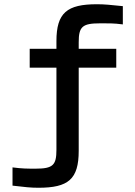

<svg xmlns="http://www.w3.org/2000/svg" viewBox="-20 -730 638 905"><path d="M451 -620C488 -620 514 -621 559 -615V-701C500 -707 473 -710 437 -710C296 -710 246 -670 246 -536V-500H120V-411H246V-24C246 48 230 65 148 65C108 65 85 65 39 59V145C97 152 126 155 161 155C302 155 351 115 351 -19V-411H528V-500H351V-531C351 -604 368 -620 451 -620Z"/></svg>

Font: LT Wave Text Medium
Style: Regular
Weight: 500
Designer: Daniel Lyons
Version: Version 2.5 (Glyphs App)